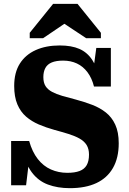

<svg xmlns="http://www.w3.org/2000/svg" viewBox="-20 -964 671 1001"><path d="M331 -63Q370 -63 395 -72.5Q420 -82 432 -103Q444 -124 444 -158Q444 -188 431.5 -208Q419 -228 395 -241.5Q371 -255 337.5 -265.5Q304 -276 263 -287Q220 -299 182.5 -315Q145 -331 116 -356Q87 -381 70.5 -420Q54 -459 54 -516Q54 -586 83.5 -632.5Q113 -679 166.5 -703Q220 -727 291 -727Q353 -727 394 -709Q435 -691 461 -651.5Q487 -612 501 -547L464 -580L482 -714H558V-513H470Q459 -557 436 -587.5Q413 -618 381 -633Q349 -648 309 -648Q273 -648 250 -638.5Q227 -629 216.5 -609.5Q206 -590 206 -562Q206 -533 217.5 -515Q229 -497 251.5 -485Q274 -473 305 -464Q336 -455 375 -445Q420 -433 460.5 -417.5Q501 -402 532 -377.5Q563 -353 581 -314Q599 -275 599 -217Q599 -141 569 -88.5Q539 -36 482.5 -9.5Q426 17 344 17Q280 17 229.5 -2Q179 -21 145.5 -66Q112 -111 97 -189L135 -157L116 2H38V-229H132Q148 -172 177 -135Q206 -98 245.5 -80.5Q285 -63 331 -63ZM384 -944H257L135 -793V-765H205L357 -868L275 -867L429 -765H506V-793Z"/></svg>

Font: Roboto Serif SemiCondensed
Style: Bold
Weight: 700
Width: 4
Designer: Greg Gazdowicz
Foundry: Commercial Type
Version: Version 1.007